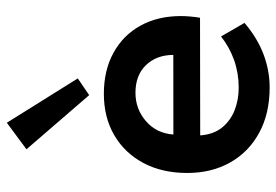

<svg xmlns="http://www.w3.org/2000/svg" viewBox="-144 -646 809 562"><g transform="rotate(-90 261.0 -365.5)"><path d="M474.5 -54.8Q430 -17 382.4 0.9Q334.8 18.8 285.8 18.8Q209 18.8 152.9 -11.8Q96.8 -42.2 66 -96.6Q35.2 -151 35.2 -222.5Q35.2 -296 64.5 -350.9Q93.8 -405.8 145.9 -436.1Q198 -466.5 266.8 -466.5Q336 -466.5 387.2 -438.2Q438.5 -410 466.5 -359.2Q494.5 -308.5 494.5 -241Q494.5 -229 493.2 -213.9Q492 -198.8 489.5 -185L145.2 -184.5Q148 -145.5 168.1 -120.6Q188.2 -95.8 218.8 -83.8Q249.2 -71.8 285 -71.8Q327.2 -71.8 365.4 -85.2Q403.5 -98.8 434.8 -123.5ZM380.8 -263.2Q380.5 -312.5 350.9 -343.2Q321.2 -374 270 -374Q222.2 -374 186.8 -343.2Q151.2 -312.5 147.8 -263ZM263 -509.5 104.5 -693 182.2 -750.5 312 -542.8Z"/></g></svg>

Font: Podkova VF Beta
Style: Regular
Weight: 400
Designer: Ilya Yudin
Foundry: Cyreal (www.cyreal.org)
Version: Version 2.100